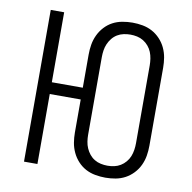

<svg xmlns="http://www.w3.org/2000/svg" viewBox="-83 -826 915 916"><g transform="rotate(10 375.0 -367.5)"><path d="M486 8Q462 8 437 3.5Q412 -1 390.5 -12.5Q369 -24 352 -42.5Q335 -61 324.5 -83.5Q314 -106 310 -130Q306 -154 306 -179V-339H156V0H91V-735H156V-396H306V-556Q306 -581 310 -605Q314 -629 324.5 -651.5Q335 -674 352 -692.5Q369 -711 390.5 -722.5Q412 -734 437 -738.5Q462 -743 486 -743Q511 -743 535.5 -738.5Q560 -734 581.5 -722.5Q603 -711 620.5 -692.5Q638 -674 648.5 -651.5Q659 -629 663 -605Q667 -581 667 -556V-179Q667 -154 663 -130Q659 -106 648.5 -83.5Q638 -61 620.5 -42.5Q603 -24 581.5 -12.5Q560 -1 535.5 3.5Q511 8 486 8ZM486 -50Q503 -50 519 -53.5Q535 -57 549 -65.5Q563 -74 574 -87Q585 -100 591 -115Q597 -130 599.5 -146.5Q602 -163 602 -179V-556Q602 -572 599.5 -588.5Q597 -605 591 -620Q585 -635 574 -648Q563 -661 549 -669.5Q535 -678 519 -681.5Q503 -685 486 -685Q470 -685 453.5 -681.5Q437 -678 423 -669.5Q409 -661 398.5 -648Q388 -635 381.5 -620Q375 -605 372.5 -588.5Q370 -572 370 -556V-179Q370 -163 372.5 -146.5Q375 -130 381.5 -115Q388 -100 398.5 -87Q409 -74 423 -65.5Q437 -57 453.5 -53.5Q470 -50 486 -50Z"/></g></svg>

Font: Iosevka Aile Light
Style: Regular
Weight: 300
Designer: Belleve Invis
Foundry: Belleve Invis
Version: Version 27.3.5; ttfautohint (v1.8.4)